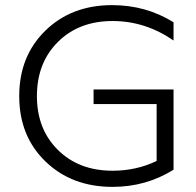

<svg xmlns="http://www.w3.org/2000/svg" viewBox="-20 -718 764 749"><path d="M419 -52Q512 -52 591 -90V-312H345V-369H657V-56Q550 11 419 11Q260 11 157.5 -88Q55 -187 55 -343Q55 -499 157 -598.5Q259 -698 417 -698Q550 -698 657 -631V-560Q547 -636 419 -636Q288 -636 206 -554.5Q124 -473 124 -343Q124 -214 206 -133Q288 -52 419 -52Z"/></svg>

Font: Roundo
Style: Regular
Weight: 400
Designer: Namrata Goyal (Gurmukhi), Shiva Nallaperumal (Latin)
Foundry: Indian Type Foundry
Version: Version 1.000;PS 1.0;hotconv 1.0.88;makeotf.lib2.5.647800